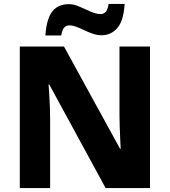

<svg xmlns="http://www.w3.org/2000/svg" viewBox="-20 -949 857 969"><path d="M737 0H513L229 -522H225Q227 -498 229 -466.5Q231 -435 232 -403.5Q233 -372 233 -345V0H80V-714H303L586 -198H589Q588 -222 586.5 -252Q585 -282 584 -313.5Q583 -345 583 -369V-714H737ZM209 -770Q212 -813 221 -843.5Q230 -874 245 -892.5Q260 -911 281 -919.5Q302 -928 328 -928Q348 -928 368 -920.5Q388 -913 409 -903Q430 -893 450 -885.5Q470 -878 490 -878Q500 -878 511.5 -887Q523 -896 528 -929H609Q604 -844 572 -807.5Q540 -771 493 -771Q471 -771 449 -778.5Q427 -786 406.5 -796Q386 -806 366 -813.5Q346 -821 328 -821Q317 -821 306 -812Q295 -803 289 -770Z"/></svg>

Font: Noto Sans Hebrew Thin ExtraBold
Style: Regular
Weight: 800
Version: Version 3.001